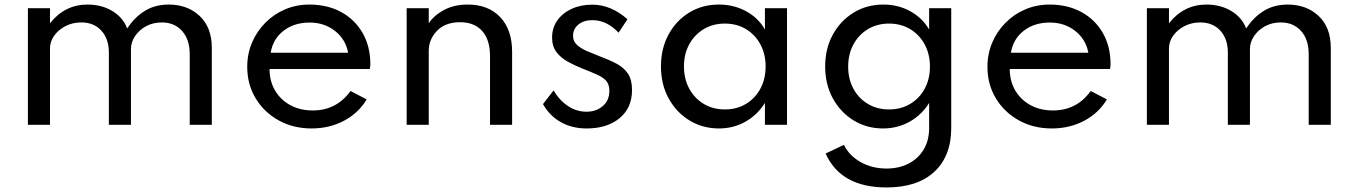

<svg xmlns="http://www.w3.org/2000/svg" viewBox="-20 -548 5957 843"><path d="M102.5 0H199.5V-336.5Q199.5 -365 217.8 -391Q236 -417 267.2 -433.2Q298.5 -449.5 337 -449.5Q392 -449.5 425 -413.5Q458 -377.5 458 -317V0H555V-333Q555 -362.5 572.8 -389.2Q590.5 -416 621.2 -432.8Q652 -449.5 690.5 -449.5Q746 -449.5 779.5 -412Q813 -374.5 813 -310.5V0H910V-337.5Q910 -428 856.5 -478Q803 -528 721 -528Q660.5 -528 615.5 -500Q570.5 -472 538.5 -423Q520 -471.5 473 -499.8Q426 -528 364 -528Q265 -528 199.5 -446V-512H102.5Z M1348 16Q1426 16 1489.8 -17.5Q1553.5 -51 1590 -111.5L1519 -148.5Q1457.5 -63 1353 -63Q1297.5 -63 1254.8 -86.2Q1212 -109.5 1187.8 -150.5Q1163.5 -191.5 1163.5 -245H1603.5Q1606 -255.5 1606 -266Q1606 -344 1572.2 -403Q1538.5 -462 1478.2 -495Q1418 -528 1338 -528Q1281.5 -528 1232 -507Q1182.5 -486 1145 -448.2Q1107.5 -410.5 1086.5 -361Q1065.5 -311.5 1065.5 -254.5Q1065.5 -177.5 1102.5 -116.2Q1139.5 -55 1203.5 -19.5Q1267.5 16 1348 16ZM1168.5 -316.5Q1178.5 -377 1225 -413Q1271.5 -449 1339.5 -449Q1404 -449 1450.8 -412.2Q1497.5 -375.5 1508.5 -316.5Z M1765.5 0H1862.5V-324.5Q1862.5 -375.5 1899 -413Q1935.5 -450.5 2000 -450.5Q2062.5 -450.5 2097 -412Q2131.5 -373.5 2131.5 -301.5V0H2228.5V-321Q2228.5 -418 2176 -473Q2123.5 -528 2034.5 -528Q1974 -528 1930 -504.5Q1886 -481 1862.5 -446V-512H1765.5Z M2555.5 16Q2645.5 16 2700.2 -29Q2755 -74 2755 -153Q2755 -198 2737 -224.8Q2719 -251.5 2686.8 -268.5Q2654.5 -285.5 2611.5 -301.5Q2583 -312.5 2556.5 -324Q2530 -335.5 2513 -351.2Q2496 -367 2496 -390.5Q2496 -421 2519.5 -440.2Q2543 -459.5 2581 -459.5Q2644 -459.5 2696 -404.5L2735 -463.5Q2662.5 -527.5 2580.5 -527.5Q2529.5 -527.5 2489.5 -509Q2449.5 -490.5 2426.8 -458Q2404 -425.5 2404 -383.5Q2404 -344.5 2423.2 -319.2Q2442.5 -294 2472.5 -277.5Q2502.5 -261 2534.5 -248Q2574.5 -232.5 2601.2 -220.5Q2628 -208.5 2641.8 -192.8Q2655.5 -177 2655.5 -149.5Q2655.5 -106.5 2626.2 -82Q2597 -57.5 2555 -57.5Q2512 -57.5 2474.5 -82Q2437 -106.5 2410.5 -151L2364 -91Q2393 -39.5 2442.2 -11.8Q2491.5 16 2555.5 16Z M3136.5 16Q3200 16 3252.5 -13.5Q3305 -43 3338.5 -96V0H3435.5V-512H3338.5V-418.5Q3309 -470 3255.2 -499Q3201.5 -528 3136.5 -528Q3063 -528 3005.5 -492.5Q2948 -457 2915 -395.8Q2882 -334.5 2882 -256.5Q2882 -177.5 2915.8 -116Q2949.5 -54.5 3007.2 -19.2Q3065 16 3136.5 16ZM3162.5 -67.5Q3110.5 -67.5 3070 -91.8Q3029.5 -116 3006.2 -158.8Q2983 -201.5 2983 -256Q2983 -311 3006.2 -353.5Q3029.5 -396 3070 -420.2Q3110.5 -444.5 3162.5 -444.5Q3215 -444.5 3255.2 -420.2Q3295.5 -396 3318.5 -353.5Q3341.5 -311 3341.5 -256Q3341.5 -201 3318.5 -158.5Q3295.5 -116 3255.2 -91.8Q3215 -67.5 3162.5 -67.5Z M3872.5 275Q4008.5 275 4082.5 206Q4156.5 137 4156.5 14V-512H4059.5V-418.5Q4029 -470 3976 -499Q3923 -528 3859 -528Q3785.5 -528 3727.8 -492.5Q3670 -457 3636.5 -395.8Q3603 -334.5 3603 -256Q3603 -177 3637 -115.5Q3671 -54 3728.5 -19Q3786 16 3857 16Q3921 16 3974 -13.8Q4027 -43.5 4059.5 -96V13.5Q4059.5 69 4035.2 109Q4011 149 3968.8 170.5Q3926.5 192 3872.5 192Q3809.5 192 3759 163.8Q3708.5 135.5 3685.5 88L3605 126Q3671.5 275 3872.5 275ZM3883 -67.5Q3831 -67.5 3790.5 -91.8Q3750 -116 3727 -158.5Q3704 -201 3704 -255.5Q3704 -310.5 3727.2 -353.2Q3750.5 -396 3791 -420.2Q3831.5 -444.5 3883.5 -444.5Q3935.5 -444.5 3976 -420.2Q4016.5 -396 4039.8 -353.2Q4063 -310.5 4063 -255.5Q4063 -201 4040 -158.5Q4017 -116 3976.2 -91.8Q3935.5 -67.5 3883 -67.5Z M4598 16Q4676 16 4739.8 -17.5Q4803.5 -51 4840 -111.5L4769 -148.5Q4707.5 -63 4603 -63Q4547.5 -63 4504.8 -86.2Q4462 -109.5 4437.8 -150.5Q4413.5 -191.5 4413.5 -245H4853.5Q4856 -255.5 4856 -266Q4856 -344 4822.2 -403Q4788.5 -462 4728.2 -495Q4668 -528 4588 -528Q4531.5 -528 4482 -507Q4432.5 -486 4395 -448.2Q4357.5 -410.5 4336.5 -361Q4315.5 -311.5 4315.5 -254.5Q4315.5 -177.5 4352.5 -116.2Q4389.5 -55 4453.5 -19.5Q4517.5 16 4598 16ZM4418.5 -316.5Q4428.5 -377 4475 -413Q4521.5 -449 4589.5 -449Q4654 -449 4700.8 -412.2Q4747.5 -375.5 4758.5 -316.5Z M5015.5 0H5112.5V-336.5Q5112.5 -365 5130.8 -391Q5149 -417 5180.2 -433.2Q5211.5 -449.5 5250 -449.5Q5305 -449.5 5338 -413.5Q5371 -377.5 5371 -317V0H5468V-333Q5468 -362.5 5485.8 -389.2Q5503.5 -416 5534.2 -432.8Q5565 -449.5 5603.5 -449.5Q5659 -449.5 5692.5 -412Q5726 -374.5 5726 -310.5V0H5823V-337.5Q5823 -428 5769.5 -478Q5716 -528 5634 -528Q5573.5 -528 5528.5 -500Q5483.5 -472 5451.5 -423Q5433 -471.5 5386 -499.8Q5339 -528 5277 -528Q5178 -528 5112.5 -446V-512H5015.5Z"/></svg>

Font: Spartan Medium
Style: Regular
Weight: 500
Designer: Matt Bailey, Mirko Velimirovic
Foundry: Matt Bailey
Version: Version 1.003; ttfautohint (v1.8.3)